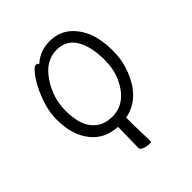

<svg xmlns="http://www.w3.org/2000/svg" viewBox="-185 -591 869 869"><g transform="rotate(-45 250.0 -156.5)"><path d="M268 168Q251 168 234 161Q219 155 219 145L221 46V17V12H216Q141 6 98 -46Q48 -106 48 -207Q48 -250 61 -293Q74 -335 92 -370.5Q110 -406 129 -428Q146 -449 155 -449Q165 -449 167 -446L169 -440L174 -444Q217 -481 277 -481Q379 -481 428 -372Q449 -320 449 -245Q449 -152 396 -70Q373 -38 344.5 -18.5Q316 1 281 8L277 9V13V56L280 163Q280 168 268 168ZM396 -70ZM236 -38Q325 -38 372 -139Q393 -186 393 -245Q393 -330 363 -380Q333 -431 271 -431Q200 -431 152 -359Q105 -289 105 -208Q105 -123 139 -81Q174 -38 236 -38ZM428 -372Z"/></g></svg>

Font: LXGW WenKai Mono TC Light
Style: Regular
Weight: 300
Designer: LXGW / Fontworks Inc.
Foundry: LXGW / Fontworks Inc.
Version: Version 1.330